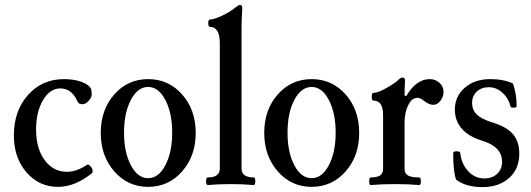

<svg xmlns="http://www.w3.org/2000/svg" viewBox="-20 -745 2148 777"><path d="M214.8 11.2Q137.7 11.2 86.9 -47.9Q36.1 -106.9 36.1 -196.8Q36.1 -296.4 93.3 -360.6Q150.4 -424.8 238.8 -424.8Q278.8 -424.8 308.8 -414.1Q338.9 -403.3 348.1 -386.2Q351.1 -380.4 351.1 -362.8Q351.1 -350.1 338.6 -336.7Q326.2 -323.2 314 -323.2Q298.3 -323.2 293.9 -334Q270.5 -387.2 224.1 -387.2Q182.1 -387.2 154.1 -339.8Q126 -292.5 126 -220.2Q126 -144.5 160.6 -97.2Q195.3 -49.8 251 -49.8Q290.5 -49.8 332 -78.1Q336.4 -81.5 343.8 -74.7Q351.1 -67.9 353.8 -59.1Q356.4 -50.3 353 -44.9Q284.2 11.2 214.8 11.2Z M579.6 11.2Q497.6 11.2 442.6 -51.3Q387.7 -113.8 387.7 -207Q387.7 -300.8 442.4 -362.8Q497.1 -424.8 579.6 -424.8Q662.1 -424.8 717 -362.8Q772 -300.8 772 -207Q772 -113.8 717 -51.3Q662.1 11.2 579.6 11.2ZM579.6 -23.9Q621.6 -23.9 649.2 -76.4Q676.8 -128.9 676.8 -208Q676.8 -287.6 649.2 -340.3Q621.6 -393.1 579.6 -393.1Q537.1 -393.1 509.5 -340.6Q481.9 -288.1 481.9 -208Q481.9 -128.9 509.5 -76.4Q537.1 -23.9 579.6 -23.9Z M820.8 3.9Q814 3.9 814 -11.5Q814 -26.9 820.8 -26.9Q869.6 -26.9 869.6 -63V-568.8Q869.6 -636.2 829.6 -636.2Q822.8 -636.2 822.8 -651.1Q822.8 -666 829.6 -666Q846.2 -666 879.6 -681.9Q913.1 -697.8 932.6 -714.8Q945.8 -725.1 951.7 -725.1Q960.4 -725.1 960.4 -710.9Q957.5 -658.2 957.5 -636.2V-63Q957.5 -26.9 1006.8 -26.9Q1013.2 -26.9 1013.2 -11.5Q1013.2 3.9 1006.8 3.9Q963.9 0 913.6 0Q861.8 0 820.8 3.9Z M1241.2 11.2Q1159.2 11.2 1104.2 -51.3Q1049.3 -113.8 1049.3 -207Q1049.3 -300.8 1104 -362.8Q1158.7 -424.8 1241.2 -424.8Q1323.7 -424.8 1378.7 -362.8Q1433.6 -300.8 1433.6 -207Q1433.6 -113.8 1378.7 -51.3Q1323.7 11.2 1241.2 11.2ZM1241.2 -23.9Q1283.2 -23.9 1310.8 -76.4Q1338.4 -128.9 1338.4 -208Q1338.4 -287.6 1310.8 -340.3Q1283.2 -393.1 1241.2 -393.1Q1198.7 -393.1 1171.1 -340.6Q1143.6 -288.1 1143.6 -208Q1143.6 -128.9 1171.1 -76.4Q1198.7 -23.9 1241.2 -23.9Z M1480 3.9Q1474.1 3.9 1474.1 -11.5Q1474.1 -26.9 1480 -26.9Q1505.9 -26.9 1518.1 -34.9Q1530.3 -43 1530.3 -63V-279.8Q1530.3 -337.9 1491.2 -337.9Q1484.4 -337.9 1484.4 -353.5Q1484.4 -369.1 1491.2 -369.1Q1509.8 -369.1 1546.6 -390.4Q1583.5 -411.6 1595.2 -424.8Q1603 -431.2 1607.9 -431.2Q1619.1 -431.2 1619.1 -419.9Q1617.2 -379.9 1617.2 -358.9L1624 -356Q1664.1 -424.8 1719.2 -424.8Q1742.2 -424.8 1758.5 -409.9Q1774.9 -395 1774.9 -374Q1774.9 -353 1762.2 -336.9Q1749.5 -320.8 1733.9 -320.8Q1715.8 -320.8 1694.8 -337.9Q1680.7 -349.1 1668.9 -349.1Q1646.5 -349.1 1631.8 -319.1Q1617.2 -289.1 1617.2 -248V-63Q1617.2 -42.5 1631.3 -34.7Q1645.5 -26.9 1677.2 -26.9Q1683.1 -26.9 1683.1 -11.5Q1683.1 3.9 1677.2 3.9Q1632.8 0 1579.1 0Q1525.4 0 1480 3.9Z M1932.6 12.2Q1865.2 12.2 1825.7 -18.1Q1814 -50.8 1814 -125Q1814 -132.8 1827.6 -132.8Q1842.8 -132.8 1842.8 -125Q1847.2 -82 1874.5 -52.5Q1901.9 -22.9 1939.9 -22.9Q1971.7 -22.9 1991.7 -41.3Q2011.7 -59.6 2011.7 -90.8Q2011.7 -151.4 1930.7 -175.8Q1877.4 -191.9 1849.1 -223.9Q1820.8 -255.9 1820.8 -301.8Q1820.8 -355.5 1861.1 -390.1Q1901.4 -424.8 1963.9 -424.8Q2018.6 -424.8 2055.7 -407.2Q2070.8 -365.7 2070.8 -315.9Q2070.8 -309.1 2058.6 -309.1Q2045.9 -309.1 2045.9 -314.9Q2037.6 -348.1 2012.9 -370.1Q1988.3 -392.1 1958.5 -392.1Q1928.7 -392.1 1909.7 -374.5Q1890.6 -356.9 1890.6 -329.1Q1890.6 -299.8 1909.2 -281.7Q1927.7 -263.7 1970.7 -250Q2028.8 -232.9 2055.2 -202.9Q2081.5 -172.9 2081.5 -123Q2081.5 -61.5 2040.3 -24.7Q1999 12.2 1932.6 12.2Z"/></svg>

Font: Junicode SmCond Medium
Style: Regular
Weight: 500
Width: 4
Designer: Peter S. Baker
Version: Version 2.206